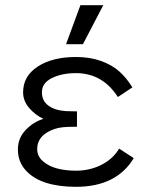

<svg xmlns="http://www.w3.org/2000/svg" viewBox="-20 -703 571 738"><path d="M494.1 -95.2Q427.7 15.1 272 15.1Q207 15.1 157.7 -0.2Q108.4 -15.6 78.6 -48.6Q48.8 -81.5 48.8 -128.9Q48.8 -172.4 78.9 -203.6Q108.9 -234.9 147 -246.1Q115.7 -260.7 92.3 -287.8Q68.8 -314.9 68.8 -348.1Q68.8 -410.6 125.2 -447.3Q181.6 -483.9 272 -483.9Q325.7 -483.9 367.9 -468.8Q410.2 -453.6 438.2 -428.7Q466.3 -403.8 488.8 -367.2L433.1 -330.1Q374 -421.9 272 -421.9Q217.3 -421.9 179.2 -402.8Q141.1 -383.8 141.1 -348.1Q141.1 -315.4 166 -297.1Q190.9 -278.8 232.9 -275.9Q251 -274.9 275.9 -274.9V-215.8Q251 -215.8 232.9 -214.8Q187.5 -212.4 155.3 -190.2Q123 -168 123 -129.9Q123 -102.1 145.5 -82.8Q168 -63.5 200.7 -55.2Q233.4 -46.9 272 -46.9Q324.7 -46.9 369.1 -69.1Q413.6 -91.3 438 -131.8ZM233.9 -533.2 289.1 -683.1H377L298.8 -533.2Z"/></svg>

Font: Kreadon
Style: Regular
Weight: 400
Designer: kohakuno
Foundry: StudioGnu
Version: Version 1.000;Glyphs 3.1.2 (3151)